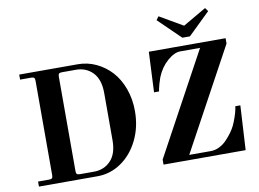

<svg xmlns="http://www.w3.org/2000/svg" viewBox="-92 -1061 1622 1202"><g transform="rotate(-10 719.0 -460.0)"><path d="M304 -56Q304 -42 309 -37Q314 -32 328 -32H417Q482 -32 524 -76Q566 -120 566 -206V-506Q566 -592 524 -636Q482 -680 417 -680H328Q314 -680 309 -675Q304 -670 304 -656ZM62 0V-32H132Q146 -32 151 -37Q156 -42 156 -56V-656Q156 -670 151 -675Q146 -680 132 -680H62V-712H434Q496 -712 551 -686Q606 -660 647 -615Q688 -570 712 -504Q736 -438 736 -362Q736 -260 695 -177Q654 -94 585 -47Q516 0 434 0ZM968 -898 984 -920 1132 -834 1280 -920 1296 -898 1156 -762H1108ZM854 0V-32L1206 -680H1080Q1042 -680 997.5 -641Q953 -602 929 -542Q922 -523 916 -501.5Q910 -480 908 -469Q906 -458 906 -456H874L886 -712H1374V-678L1023 -32H1160Q1188 -32 1214.5 -45Q1241 -58 1261.5 -79.5Q1282 -101 1297 -121.5Q1312 -142 1322 -162Q1334 -187 1344 -217Q1354 -247 1357 -264L1360 -282H1392L1376 0Z"/></g></svg>

Font: Old Standard TT
Style: Bold
Weight: 700
Designer: Alexey Kryukov <alexios@thessalonica.org.ru>
Version: Version 2.2